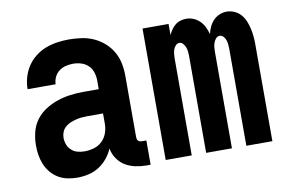

<svg xmlns="http://www.w3.org/2000/svg" viewBox="-62 -634 1124 748"><g transform="rotate(-10 500.0 -260.0)"><path d="M189 8H188Q169 8 149.5 4Q130 0 113.5 -10Q97 -20 84.5 -35Q72 -50 64.5 -68Q57 -86 54 -105Q51 -124 51 -143Q51 -170 57.5 -196Q64 -222 79.5 -243Q95 -264 117.5 -278.5Q140 -293 165 -301.5Q190 -310 216.5 -313.5Q243 -317 269 -317H330V-351Q330 -368 325 -383.5Q320 -399 308.5 -410.5Q297 -422 281 -427Q265 -432 248 -432Q234 -432 219.5 -428.5Q205 -425 193 -416Q181 -407 174.5 -393Q168 -379 168 -365H57Q57 -388 63.5 -411Q70 -434 83 -454Q96 -474 115 -489Q134 -504 156 -512.5Q178 -521 201.5 -524.5Q225 -528 248 -528Q273 -528 298 -524.5Q323 -521 345.5 -511Q368 -501 387 -484.5Q406 -468 418.5 -446.5Q431 -425 436 -400.5Q441 -376 441 -351V-108Q441 -104 442 -100Q443 -96 446 -93Q449 -90 453 -89Q457 -88 461 -88H478V8H461Q440 8 418.5 3.5Q397 -1 378.5 -12Q360 -23 347.5 -41.5Q335 -60 331 -82Q322 -61 307.5 -43.5Q293 -26 274 -14Q255 -2 233 3Q211 8 189 8ZM234 -88Q253 -88 271.5 -93.5Q290 -99 303.5 -112Q317 -125 323.5 -143Q330 -161 330 -180V-221H269Q257 -221 245.5 -220Q234 -219 222.5 -216Q211 -213 200 -208.5Q189 -204 180 -196Q171 -188 166.5 -177Q162 -166 162 -154Q162 -140 167 -127Q172 -114 182.5 -104.5Q193 -95 206.5 -91.5Q220 -88 234 -88Z M539 0V-520H642V-476Q647 -487 653.5 -496.5Q660 -506 669 -513.5Q678 -521 689.5 -524.5Q701 -528 713 -528Q728 -528 742 -522Q756 -516 766.5 -505.5Q777 -495 783.5 -481.5Q790 -468 794 -453Q797 -467 803.5 -481Q810 -495 820 -505.5Q830 -516 844 -522Q858 -528 873 -528Q888 -528 903 -521.5Q918 -515 928.5 -503Q939 -491 945 -476.5Q951 -462 954.5 -446.5Q958 -431 959.5 -415.5Q961 -400 961 -384V0H858V-384Q858 -393 857 -401.5Q856 -410 853.5 -418Q851 -426 844.5 -433Q838 -440 830 -440Q821 -440 815 -433Q809 -426 806 -418Q803 -410 802 -401.5Q801 -393 801 -384V0H699V-384Q699 -393 698 -401.5Q697 -410 694 -418Q691 -426 685 -433Q679 -440 670 -440Q662 -440 655.5 -433Q649 -426 646.5 -418Q644 -410 643 -401.5Q642 -393 642 -384V0Z"/></g></svg>

Font: Iosevka Algr
Style: Bold
Weight: 700
Monospace: yes
Designer: Belleve Invis
Foundry: Belleve Invis
Version: Version 26.0.2; ttfautohint (v1.8.3)